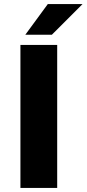

<svg xmlns="http://www.w3.org/2000/svg" viewBox="-20 -920 424 940"><path d="M80 0V-700H260V0ZM104 -750 214 -900H384L234 -750Z"/></svg>

Font: Golos Text
Style: Bold
Weight: 700
Designer: A.Korolkova, Vitaly Kuzmin
Foundry: ParaType Ltd
Version: Version 2.004